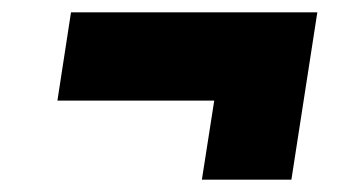

<svg xmlns="http://www.w3.org/2000/svg" viewBox="-20 -344 580 311"><path d="M307 -53 327 -181H73L95 -324H494L452 -53Z"/></svg>

Font: Azeri Sans Black
Style: Italic
Weight: 900
Designer: Hector Gatti & Omnibus-Type (original fonts) / Cristiano Sobral (main changes and remastering)
Foundry: Omnibus-Type
Version: Version 0.07;August 21, 2020;FontCreator 13.0.0.2681 64-bit;